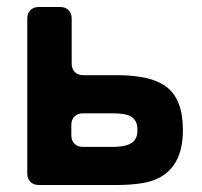

<svg xmlns="http://www.w3.org/2000/svg" viewBox="-20 -529 577 549"><path d="M58 -33V-476Q58 -491 67 -500Q76 -509 91 -509H152Q167 -509 176 -500Q185 -491 185 -476V-347Q185 -332 194 -323Q203 -314 218 -314H314Q411 -314 454 -282Q503 -247 503 -157Q503 -27 391 -6Q356 0 314 0H91Q76 0 67 -9Q58 -18 58 -33ZM217 -109H302Q354 -109 367 -131Q373 -141 373 -157.5Q373 -174 367 -183.5Q361 -193 351 -198Q334 -205 302 -205H217Q202 -205 193 -196Q184 -187 184 -172V-142Q184 -127 193 -118Q202 -109 217 -109Z"/></svg>

Font: Tsunagi Gothic Black
Style: Regular
Weight: 900
Designer: Yoshimichi Ohira
Foundry: Positype
Version: Version 1.001